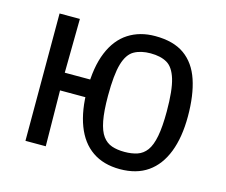

<svg xmlns="http://www.w3.org/2000/svg" viewBox="-89 -716 999 849"><g transform="rotate(15 410.0 -291.5)"><path d="M88 0V-583H181L178 -336H349L350 -255H178L181 0ZM523 13Q448 13 396.5 -22.5Q345 -58 319 -126.5Q293 -195 293 -291Q293 -393 321 -461Q349 -529 401 -562.5Q453 -596 523 -596Q607 -596 657.5 -560Q708 -524 731 -455.5Q754 -387 754 -290Q754 -194 727.5 -126Q701 -58 650 -22.5Q599 13 523 13ZM523 -66Q556 -66 581.5 -74.5Q607 -83 624 -106Q641 -129 649.5 -173Q658 -217 658 -287Q658 -384 643 -433.5Q628 -483 598.5 -500Q569 -517 523 -517Q479 -517 448.5 -500Q418 -483 403.5 -433.5Q389 -384 389 -287Q389 -217 397.5 -173Q406 -129 423 -106Q440 -83 465 -74.5Q490 -66 523 -66Z"/></g></svg>

Font: Ruda Medium
Style: Regular
Weight: 500
Version: Version 2.001